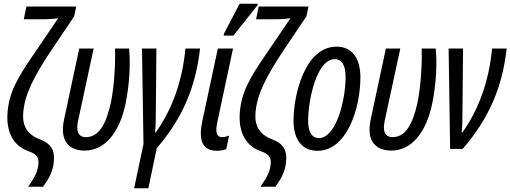

<svg xmlns="http://www.w3.org/2000/svg" viewBox="-20 -795 2725 1025"><path d="M130 202H210C240 161 260 123 266 80C276 7 253 -28 193 -51C95 -88 99 -164 107 -219C117 -289 151 -374 261 -537L376 -708L387 -760H121L107 -692H200C237 -692 267 -694 291 -698L197 -560C93 -408 39 -332 23 -220C7 -107 41 -19 134 13C181 29 190 51 184 90C180 117 171 144 130 202Z M431 9C540 9 617 -86 650 -240C672 -345 677 -462 669 -536H594C597 -462 590 -333 572 -248C546 -128 506 -63 439 -63C393 -63 386 -101 397 -151L480 -536H403L322 -157C297 -40 350 8 431 9Z M696 210H772L817 -4C955 -165 1024 -328 1048 -536H970C953 -360 900 -214 812 -88H808C811 -117 812 -157 812 -207L815 -536H738L746 -26Z M1174 -605H1226L1354 -766L1356 -775H1259L1176 -616ZM1137 10C1156 10 1173 7 1188 1L1203 -71C1190 -66 1177 -63 1166 -63C1145 -63 1135 -75 1135 -102C1135 -114 1137 -129 1141 -147L1224 -536H1143L1060 -148C1055 -123 1052 -102 1052 -83C1052 -20 1081 9 1137 10Z M1370 202H1450C1480 161 1500 123 1506 80C1516 7 1493 -28 1433 -51C1335 -88 1339 -164 1347 -219C1357 -289 1391 -374 1501 -537L1616 -708L1627 -760H1361L1347 -692H1440C1477 -692 1507 -694 1531 -698L1437 -560C1333 -408 1279 -332 1263 -220C1247 -107 1281 -19 1374 13C1421 29 1430 51 1424 90C1420 117 1411 144 1370 202Z M1675 10C1832 10 1904 -217 1904 -382C1904 -487 1857 -546 1777 -546C1607 -546 1547 -288 1547 -152C1547 -47 1594 10 1675 10ZM1683 -58C1644 -58 1625 -91 1625 -151C1625 -257 1669 -479 1767 -479C1806 -479 1825 -444 1825 -384C1825 -260 1774 -58 1683 -58Z M2068 9C2177 9 2254 -86 2287 -240C2309 -345 2314 -462 2306 -536H2231C2234 -462 2227 -333 2209 -248C2183 -128 2143 -63 2076 -63C2030 -63 2023 -101 2034 -151L2117 -536H2040L1959 -157C1934 -40 1987 8 2068 9Z M2383 0H2450C2592 -165 2661 -328 2685 -536H2607C2590 -360 2537 -214 2449 -88H2445C2448 -117 2449 -157 2449 -207L2452 -536H2375Z"/></svg>

Font: Noto Sans ExtraCondensed
Style: Italic
Weight: 400
Width: 2
Italic angle: -12°
Designer: Monotype Design Team
Foundry: Monotype Imaging Inc.
Version: Version 2.013